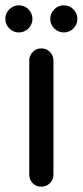

<svg xmlns="http://www.w3.org/2000/svg" viewBox="-27 -697 311 722"><path d="M128 -515Q148 -515 161 -501.5Q174 -488 174 -469V-40Q174 -21 160.5 -8Q147 5 128 5Q109 5 96 -8Q83 -21 83 -40V-469Q83 -488 96 -501.5Q109 -515 128 -515ZM177 -662Q192 -677 213 -677Q234 -677 249 -662Q264 -647 264 -626Q264 -605 249 -590Q234 -575 213 -575Q192 -575 177 -590Q162 -605 162 -626Q162 -647 177 -662ZM8 -662Q23 -677 44 -677Q65 -677 80 -662Q95 -647 95 -626Q95 -605 80 -590Q65 -575 44 -575Q23 -575 8 -590Q-7 -605 -7 -626Q-7 -647 8 -662Z"/></svg>

Font: VarelaRound
Style: Regular
Weight: 400
Designer: Joe Prince, Avraham Cornfeld
Foundry: Joe Prince, Avraham Cornfeld
Version: Version 2.000;PS 002.000;hotconv 1.0.88;makeotf.lib2.5.64775